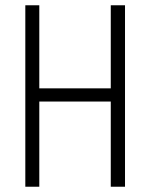

<svg xmlns="http://www.w3.org/2000/svg" viewBox="-20 -708 571 728"><path d="M76 0V-688H129V-373H400V-688H454V0H400V-323H129V0Z"/></svg>

Font: Saira Condensed Light
Style: Regular
Weight: 300
Width: 3
Designer: Hector Gatti with collaboration of the Omnibus-Type team
Foundry: Omnibus-Type
Version: Version 1.101